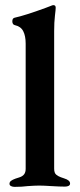

<svg xmlns="http://www.w3.org/2000/svg" viewBox="-20 -725 310 748"><path d="M17 -9Q17 -16 23 -20.5Q29 -25 40 -29Q43 -30 55.5 -34Q68 -38 74 -46Q80 -54 80 -67V-555Q80 -585 70.5 -603.5Q61 -622 38 -627Q33 -628 30.5 -632Q28 -636 28 -642Q28 -654 37 -656Q78 -665 157 -694L178 -702Q184 -705 188 -705Q197 -705 197 -695Q197 -688 194 -663.5Q191 -639 191 -604V-68Q191 -51 199 -44.5Q207 -38 217 -34.5Q227 -31 230 -30Q253 -23 253 -10Q253 -4 247.5 -1Q242 2 233 2Q212 2 180 0Q150 -2 133 -2Q116 -2 88 0Q66 3 37 3Q29 3 23 0Q17 -3 17 -9Z"/></svg>

Font: EB Garamond SemiBold
Style: Regular
Weight: 600
Designer: Georg Duffner and Octavio Pardo
Foundry: Georg Duffner
Version: Version 1.000